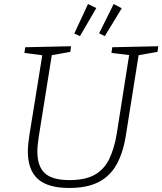

<svg xmlns="http://www.w3.org/2000/svg" viewBox="-20 -924 804 951"><path d="M536 -690 764 -695 760 -667 657 -649 668 -660 604 -257Q591 -171 559 -112Q527 -53 470 -23Q413 7 323 7Q216 7 167 -38Q118 -83 118 -173Q118 -191 120 -210.5Q122 -230 125 -251L191 -660L198 -649L101 -662L105 -690L332 -695L328 -667L227 -649L238 -660L172 -247Q169 -227 167 -208.5Q165 -190 165 -174Q165 -101 201.5 -66.5Q238 -32 324 -32Q403 -32 449.5 -58.5Q496 -85 521 -136.5Q546 -188 558 -260L621 -660L629 -650L532 -662ZM499 -745 471 -759 543 -904 583 -883ZM376 -745 348 -758 416 -904 457 -884Z"/></svg>

Font: Bitter Thin Light
Style: Italic
Weight: 300
Italic angle: -9°
Version: Version 2.002